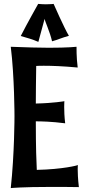

<svg xmlns="http://www.w3.org/2000/svg" viewBox="-20 -945 437 981"><path d="M383 11C378 -32 377 -63 377 -81C377 -95 378 -102 378 -102C378 -100 301 -80 168 -77C166 -115 163 -190 163 -325C191 -325 243 -324 313 -315C309 -348 308 -378 308 -399C308 -417 309 -428 309 -428C309 -428 254 -418 163 -416C163 -472 164 -536 165 -608C176 -609 188 -609 205 -609C245 -609 302 -607 377 -600C370 -652 371 -707 371 -706C371 -706 329 -701 230 -701C180 -701 116 -703 35 -706C54 -553 54 -351 54 -351C54 -351 54 -159 35 16C35 16 89 10 245 10C285 10 330 10 383 11ZM332 -762C307 -804 254 -925 254 -925C254 -925 237 -923 214 -923C202 -923 189 -924 175 -925C175 -925 119 -826 86 -761C120 -751 144 -745 176 -731C185 -765 208 -849 208 -849C208 -839 235 -783 246 -734C276 -742 295 -752 332 -762Z"/></svg>

Font: Rum Raisin
Style: Regular
Weight: 400
Designer: Astigmatic (AOETI)
Foundry: Astigmatic (AOETI)
Version: Version 1.000